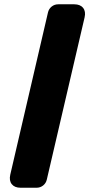

<svg xmlns="http://www.w3.org/2000/svg" viewBox="-20 -883 445 903"><path d="M28.3 -61.5 205.6 -824.2Q209.5 -841.3 222.9 -852.1Q236.3 -862.8 253.9 -862.8H329.1Q357.4 -862.8 370.8 -845.9Q384.3 -829.1 377.9 -801.3L200.2 -38.6Q196.3 -21.5 182.9 -10.7Q169.4 0 151.9 0H77.1Q48.8 0 35.4 -16.8Q22 -33.7 28.3 -61.5Z"/></svg>

Font: Fz Anton Round
Style: Regular
Weight: 400
Designer: Vernon Adams
Foundry: Vernon Adams
Version: Version 2.0 Mod + VH boi FontZin